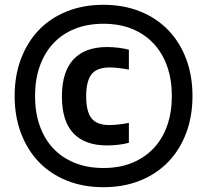

<svg xmlns="http://www.w3.org/2000/svg" viewBox="-20 -770 862 800"><path d="M426 -164Q334 -164 286 -214.5Q238 -265 238 -368Q238 -471 286 -522.5Q334 -574 426 -574Q450 -574 474 -571Q498 -568 517 -563V-480Q467 -489 438 -489Q383 -489 361 -460Q339 -431 339 -369Q339 -306 361 -277.5Q383 -249 436 -249Q450 -249 471 -251Q492 -253 517 -258V-175Q499 -170 474.5 -167Q450 -164 426 -164ZM411 10Q327 10 258.5 -17.5Q190 -45 142 -95Q94 -145 67.5 -215Q41 -285 41 -370Q41 -455 67.5 -525Q94 -595 142 -645Q190 -695 258.5 -722.5Q327 -750 411 -750Q495 -750 563.5 -722.5Q632 -695 680.5 -645Q729 -595 755.5 -525Q782 -455 782 -370Q782 -285 755.5 -215Q729 -145 680.5 -95Q632 -45 563.5 -17.5Q495 10 411 10ZM411 -70Q478 -70 530.5 -91.5Q583 -113 620 -152Q657 -191 676.5 -246.5Q696 -302 696 -370Q696 -438 676.5 -493.5Q657 -549 620 -588.5Q583 -628 530.5 -649.5Q478 -671 411 -671Q344 -671 291 -649.5Q238 -628 201.5 -588.5Q165 -549 145.5 -493.5Q126 -438 126 -370Q126 -302 145.5 -246.5Q165 -191 201.5 -152Q238 -113 291 -91.5Q344 -70 411 -70Z"/></svg>

Font: Encode Sans Normal
Style: Bold
Weight: 700
Designer: Pablo Impallari, Andres Torresi
Foundry: Pablo Impallari, Andres Torresi
Version: Version 1.000; ttfautohint (v1.00) -l 8 -r 50 -G 200 -x 14 -